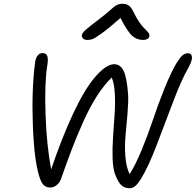

<svg xmlns="http://www.w3.org/2000/svg" viewBox="-20 -1023 1048 1028"><path d="M448.2 -809.1Q432.1 -809.1 424.3 -817.1Q416.5 -825.2 418.9 -836.9Q421.4 -847.2 437.7 -862.3Q454.1 -877.4 515.1 -923.8Q537.1 -940.4 558.6 -959Q580.1 -977.5 588.9 -985.1Q597.7 -992.7 609.1 -997.8Q620.6 -1002.9 634.8 -1002.9Q657.2 -1002.9 670.9 -992.4Q684.6 -981.9 698.2 -952.1Q710.4 -927.2 724.1 -907Q737.8 -886.7 747.8 -876.5Q757.8 -866.2 766.1 -857.7Q774.4 -849.1 777.8 -842.5Q781.2 -835.9 779.8 -828.1Q778.3 -819.8 769 -814.5Q759.8 -809.1 747.1 -809.1Q711.9 -809.1 687 -831.8Q662.1 -854.5 625 -926.8Q564.5 -873 526.1 -845.5Q487.8 -817.9 475.1 -813.5Q462.4 -809.1 448.2 -809.1ZM674.8 -15.1Q650.4 -15.1 632.8 -28.6Q615.2 -42 597.2 -86.9Q585 -117.7 583 -172.6Q581.1 -227.5 585.2 -287.6Q589.4 -347.7 593.5 -408Q597.7 -468.3 594.7 -522.7Q591.8 -577.1 578.1 -607.9Q537.6 -569.3 498.5 -508.1Q459.5 -446.8 424.3 -367.9Q389.2 -289.1 363.8 -222.4Q338.4 -155.8 308.1 -68.8Q300.8 -46.4 284.4 -32.7Q268.1 -19 249 -19Q228.5 -19 215.1 -31Q201.7 -43 190.9 -76.2Q162.6 -164.6 155.8 -354.7Q148.9 -544.9 168 -689.9Q170.4 -710.4 180.7 -724.6Q190.9 -738.8 208 -738.8Q229.5 -738.8 234.1 -720Q238.8 -701.2 231.9 -664.1Q218.3 -574.7 223.9 -409.7Q229.5 -244.6 253.9 -116.2Q310.5 -283.7 370.6 -412.6Q430.7 -541.5 486.8 -607.9Q547.9 -679.2 590.8 -679.2Q625 -679.2 642.3 -642.6Q659.7 -606 666 -516.1Q668 -478 662.6 -413.3Q657.2 -348.6 652.1 -296.9Q647 -245.1 651.1 -187Q655.3 -128.9 673.8 -90.8Q705.1 -138.7 739.3 -221.9Q773.4 -305.2 799.1 -382.1Q824.7 -459 859.1 -545.4Q893.6 -631.8 923.8 -683.1Q943.4 -714.8 956.8 -726.3Q970.2 -737.8 985.8 -737.8Q993.2 -737.8 998.3 -735.1Q1003.4 -732.4 1005.9 -725.8Q1008.3 -719.2 1007.6 -710Q1006.8 -700.7 1001.2 -686.5Q995.6 -672.4 985.8 -654.8Q951.2 -595.2 907.2 -478.5Q863.3 -361.8 818.8 -246.1Q774.4 -130.4 736.8 -68.8Q718.8 -39.1 704.3 -27.1Q689.9 -15.1 674.8 -15.1Z"/></svg>

Font: Shantell Sans Bouncy
Style: Italic
Weight: 300
Italic angle: -11.31°
Designer: Stephen Nixon, Anya Danilova, Shantell Martin
Foundry: Arrow Type
Version: Version 1.006;[9816181b4]